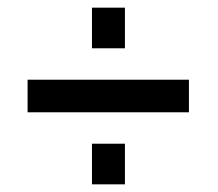

<svg xmlns="http://www.w3.org/2000/svg" viewBox="-20 -539 570 501"><path d="M220 -519H306V-413H220ZM52 -331H473V-246H52ZM220 -164H306V-58H220Z"/></svg>

Font: Panefresco 500wt
Style: Regular
Weight: 700
Foundry: Campivisivi & Chank Co
Version: Version 1.001